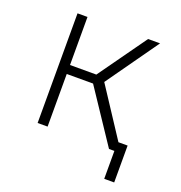

<svg xmlns="http://www.w3.org/2000/svg" viewBox="-126 -657 851 905"><g transform="rotate(20 300.0 -205.0)"><path d="M110 0V-550H160V-309H292L464 -550H524L339 -289L499 -45H545V140H495V0H468L292 -264H160V0Z"/></g></svg>

Font: JetBrains Mono NL Thin
Style: Regular
Weight: 100
Monospace: yes
Designer: Philipp Nurullin, Konstantin Bulenkov
Foundry: JetBrains
Version: Version 2.305; ttfautohint (v1.8.4.7-5d5b)